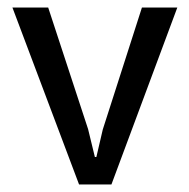

<svg xmlns="http://www.w3.org/2000/svg" viewBox="-20 -490 503 510"><path d="M357 -470H451L276 0H190L13 -470H108L214 -147L232 -73H236L253 -146Z"/></svg>

Font: Mukta
Style: Regular
Weight: 400
Designer: Girish Dalvi and Yashodeep Gholap
Foundry: Ek Type
Version: Version 2.538;PS 1.001;hotconv 16.6.51;makeotf.lib2.5.65220;